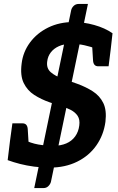

<svg xmlns="http://www.w3.org/2000/svg" viewBox="-20 -844 602 976"><path d="M154 112 342 -793Q345 -805 355 -814.5Q365 -824 381 -824H427L239 80Q236 92 226 102Q216 112 201 112ZM233 8Q191 8 153.5 3Q116 -2 82.5 -10.5Q49 -19 19 -30L31 -129L96 -136Q137 -116 174.5 -109.5Q212 -103 253 -103Q289 -103 317 -115Q345 -127 362 -150.5Q379 -174 383 -206Q387 -236 375 -254.5Q363 -273 340 -285Q317 -297 288.5 -305.5Q260 -314 232 -324Q189 -339 154 -361.5Q119 -384 100.5 -422Q82 -460 90 -521Q97 -580 132.5 -628Q168 -676 225 -704Q282 -732 354 -732Q405 -732 459 -717Q513 -702 552 -675L543 -595L471 -596Q440 -607 409 -614Q378 -621 342 -621Q306 -621 280 -609.5Q254 -598 238.5 -578Q223 -558 220 -532Q215 -497 238 -477Q261 -457 298 -444.5Q335 -432 373 -418Q417 -402 452 -379.5Q487 -357 505 -320.5Q523 -284 516 -225Q507 -158 470 -105Q433 -52 372 -22Q311 8 233 8ZM448 -618 543 -595 532 -507H480Q467 -507 460.5 -514.5Q454 -522 453 -536ZM126 -106 31 -129 43 -217H94Q107 -217 113.5 -209.5Q120 -202 121 -188Z"/></svg>

Font: Aleo
Style: Bold Italic
Weight: 700
Italic angle: -7°
Version: Version 2.001;gftools[0.9.29]